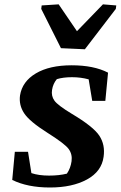

<svg xmlns="http://www.w3.org/2000/svg" viewBox="-20 -835 544 866"><path d="M467.3 -507.3 455.1 -379.9H396L379.9 -477.1Q344.2 -486.8 304.7 -486.8Q265.1 -486.8 236.3 -478Q219.2 -457.5 214.8 -429.7Q210.4 -401.9 225.6 -380.9Q240.7 -359.9 303.7 -321.8Q401.4 -263.7 428.2 -222.7Q455.1 -181.6 447.3 -127.9Q438.5 -61.5 372.1 -25.4Q305.7 10.7 205.1 10.7Q104.5 10.7 35.2 -23.4L46.9 -150.4H106.4L121.6 -54.2Q155.3 -43 201.2 -43Q247.1 -43 281.7 -51.8Q298.3 -76.2 302.7 -107.4Q307.1 -138.7 290 -162.6Q272.9 -186.5 192.9 -236.8Q113.3 -287.1 88.9 -324.2Q64.5 -361.3 70.3 -404.3Q80.1 -467.3 141.6 -503.9Q203.1 -540.5 303.2 -540.5Q403.3 -540.5 467.3 -507.3ZM168 -810.5 244.6 -815.4 327.1 -694.3 444.3 -815.4 504.4 -810.5 502.4 -794.9 362.8 -612.8 254.9 -617.7 166 -794.9Z"/></svg>

Font: NoticiaText-BoldItalic
Style: Bold Italic
Weight: 700
Italic angle: -8°
Designer: JM Sole
Foundry: JM Sole
Version: Version 1.003